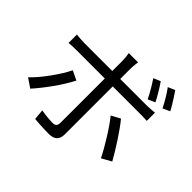

<svg xmlns="http://www.w3.org/2000/svg" viewBox="-187 -1075 1373 1373"><g transform="rotate(45 500.0 -388.0)"><path d="M751.7 -790.3Q770.7 -763.6 793.8 -725.1Q816.9 -686.7 831.8 -656.5L777.6 -632.3Q762.8 -662.7 740.7 -700.9Q718.5 -739.2 698.5 -767.6ZM869.7 -818.7Q883.4 -800.3 898.6 -776.2Q913.8 -752.1 928.3 -728.4Q942.8 -704.7 952.1 -685.8L898.3 -661.7Q882.1 -694.5 860.3 -731.3Q838.4 -768 817.2 -796ZM541.7 -770.7Q540.7 -763.7 539.2 -750.9Q537.8 -738.1 536.7 -724.2Q535.6 -710.3 535.6 -699.3Q535.6 -673.2 535.6 -639Q535.6 -604.7 535.6 -571.7Q535.6 -538.6 535.6 -514Q535.6 -494 535.6 -455.9Q535.6 -417.9 535.6 -370.1Q535.6 -322.3 535.6 -271.7Q535.6 -221 535.6 -174.1Q535.6 -127.1 535.6 -90.9Q535.6 -54.7 535.6 -36.6Q535.6 2.7 515.6 22.8Q495.7 42.8 449.9 42.8Q429 42.8 403.5 41.8Q378 40.8 353.1 39.1Q328.3 37.4 307.6 35.7L300.5 -43.8Q333.7 -37.8 365.1 -35Q396.4 -32.2 416.2 -32.2Q436.4 -32.2 445.5 -41.5Q454.5 -50.9 454.9 -70.5Q454.9 -84.2 455.1 -118.5Q455.3 -152.8 455.3 -198.6Q455.3 -244.5 455.3 -294.7Q455.3 -344.9 455.3 -390.4Q455.3 -435.9 455.3 -468.9Q455.3 -502 455.3 -514Q455.3 -531.3 455.3 -565.4Q455.3 -599.4 455.3 -636.6Q455.3 -673.8 455.3 -699.7Q455.3 -716.5 452.9 -738.1Q450.5 -759.8 448.1 -770.7ZM92.1 -602.3Q113.3 -599.9 133.3 -598.3Q153.2 -596.7 176.9 -596.7Q189.2 -596.7 226.2 -596.7Q263.1 -596.7 315.5 -596.7Q368 -596.7 428.1 -596.7Q488.2 -596.7 548.5 -596.7Q608.9 -596.7 661.3 -596.7Q713.7 -596.7 750.5 -596.7Q787.3 -596.7 800 -596.7Q817.5 -596.7 840.4 -598.1Q863.2 -599.5 881.8 -601.9V-518.9Q862.3 -520.3 840.8 -520.7Q819.3 -521.1 801 -521.1Q788.3 -521.1 751.7 -521.1Q715.1 -521.1 662.7 -521.1Q610.3 -521.1 550.1 -521.1Q490 -521.1 429.9 -521.1Q369.7 -521.1 317.1 -521.1Q264.5 -521.1 227.5 -521.1Q190.6 -521.1 177.5 -521.1Q154.9 -521.1 133.6 -520.4Q112.3 -519.7 92.1 -517.7ZM322.1 -366.8Q305.9 -334.6 282.4 -296.7Q258.8 -258.7 231.3 -220.4Q203.8 -182.1 177.4 -148.9Q150.9 -115.7 129.7 -92.5L60.9 -139.4Q85.9 -162.2 113.2 -194.4Q140.4 -226.7 166.6 -262.8Q192.8 -298.9 214.9 -334.5Q237 -370.1 251.8 -400.7ZM739.8 -400.2Q760 -376.2 783.6 -343Q807.3 -309.8 831.6 -272.6Q855.9 -235.4 876.9 -200.5Q897.9 -165.7 912.9 -138.7L839.2 -97.9Q824.6 -127.6 804.1 -163.6Q783.6 -199.5 760.6 -236.5Q737.6 -273.5 714.4 -306.8Q691.3 -340 671.9 -363.6Z"/></g></svg>

Font: Noto Sans JP
Style: Regular
Weight: 100
Designer: Ryoko NISHIZUKA 西塚涼子 (kana, bopomofo & ideographs); Paul D. Hunt (Latin, Greek & Cyrillic); Sandoll Communications 산돌커뮤니
Foundry: Adobe
Version: Version 2.004;hotconv 1.0.118;makeotfexe 2.5.65603